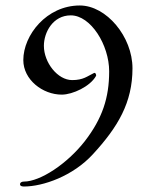

<svg xmlns="http://www.w3.org/2000/svg" viewBox="-20 -649 520 700"><path d="M67 31C137 31 246 -7 319 -87C410 -186 463 -275 463 -400C463 -515 368 -629 271 -629C150 -629 65 -521 65 -430C65 -358 136 -304 205 -304C245 -304 309 -334 330 -372C332 -376 328 -385 323 -383C298 -371 284 -357 243 -357C190 -357 140 -421 140 -482C140 -531 173 -593 238 -593C311 -593 378 -485 378 -389C378 -292 353 -217 289 -134C225 -52 127 13 67 13C60 13 53 16 53 23C53 27 56 31 67 31Z"/></svg>

Font: EB Garamond
Style: Regular
Weight: 400
Designer: Georg Duffner and Octavio Pardo
Foundry: Georg Duffner
Version: Version 1.000;PS 001.000;hotconv 1.0.88;makeotf.lib2.5.64775